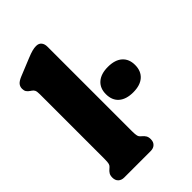

<svg xmlns="http://www.w3.org/2000/svg" viewBox="-224 -844 933 933"><g transform="rotate(-45 242.0 -377.5)"><path d="M245 -713.5V-133Q245 -108.5 247.8 -99.8Q250.5 -91 256 -86.5L261 -82Q271.5 -73.5 277 -64.2Q282.5 -55 282.5 -40.5Q282.5 -21.5 271.2 -10.8Q260 0 241 0H59.5Q40.5 0 29.2 -10.8Q18 -21.5 18 -40.5Q18 -55 23.5 -64.2Q29 -73.5 39.5 -82L44.5 -86.5Q50 -91 52.8 -99.8Q55.5 -108.5 55.5 -133V-575.5Q55.5 -595 51.8 -603Q48 -611 39.5 -616.5L35 -619.5Q23 -627.5 18 -635.5Q13 -643.5 13 -656Q13 -670.5 21.5 -681Q30 -691.5 51.5 -700.5L141 -737Q166.5 -747.5 181 -751.2Q195.5 -755 208 -755Q226.5 -755 235.8 -743.5Q245 -732 245 -713.5ZM383 -261.5Q335.5 -261.5 309 -284.2Q282.5 -307 282.5 -349.5Q282.5 -390.5 309 -413.5Q335.5 -436.5 383 -436.5Q431.5 -436.5 457.5 -413.5Q483.5 -390.5 483.5 -349.5Q483.5 -308 457.5 -284.8Q431.5 -261.5 383 -261.5Z"/></g></svg>

Font: Fraunces 144pt S100 Black
Style: Regular
Weight: 900
Version: Version 1.000